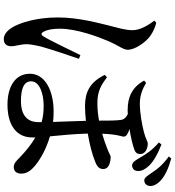

<svg xmlns="http://www.w3.org/2000/svg" viewBox="26 -910 947 1040"><g transform="rotate(90 500.0 -389.5)"><path d="M751 -776C795 -738 814 -707 831 -678C847 -651 857 -632 874 -631C891 -631 905 -640 906 -663C906 -682 899 -699 878 -722C853 -748 812 -771 762 -790ZM91 -752C113 -723 143 -677 143 -634C143 -593 129 -550 119 -510C105 -451 74 -343 74 -228C74 -115 102 -22 131 23C153 55 173 64 192 64C218 64 230 47 230 24C230 -1 219 -25 219 -60C219 -78 224 -106 232 -139C245 -186 278 -285 298 -343L278 -351C252 -299 196 -180 176 -150C167 -136 158 -138 151 -152C141 -170 135 -199 135 -240C135 -330 178 -445 200 -497C226 -559 249 -582 249 -608C249 -647 209 -704 175 -729C150 -746 127 -756 103 -762ZM641 -123C641 -63 603 -29 527 -29C457 -29 420 -46 420 -84C420 -131 489 -152 553 -152C583 -152 612 -149 641 -141ZM416 -696C453 -629 508 -607 575 -607C582 -607 589 -607 597 -608C612 -601 626 -590 629 -571C633 -546 633 -496 633 -452C606 -447 575 -443 537 -443C472 -443 438 -465 398 -495L385 -483C426 -399 482 -376 555 -376C582 -376 607 -378 634 -381C635 -331 638 -266 640 -203C622 -205 603 -206 584 -206C468 -206 379 -158 379 -78C379 5 453 44 546 44C663 44 724 -9 724 -90V-107C760 -86 797 -57 836 -19C851 -4 865 10 885 10C908 10 920 -7 920 -30C920 -60 905 -82 875 -107C842 -134 787 -166 718 -186C712 -247 705 -319 703 -391C757 -400 815 -414 858 -432C887 -444 895 -457 895 -475C895 -512 842 -515 828 -515C823 -515 812 -507 786 -497C764 -488 735 -478 704 -469C705 -507 709 -542 716 -568C722 -587 721 -597 706 -605C698 -610 689 -614 678 -617C723 -624 766 -634 792 -644C806 -649 814 -659 814 -675C814 -701 787 -716 756 -716C747 -716 733 -705 695 -695C655 -685 595 -673 540 -673C500 -673 465 -685 428 -707ZM827 -830C874 -796 896 -767 913 -741C930 -717 940 -698 956 -697C975 -697 986 -710 987 -729C988 -746 978 -767 955 -788C928 -811 892 -828 838 -843Z"/></g></svg>

Font: Source Han Serif CN SemiBold
Style: Regular
Weight: 600
Designer: Ryoko NISHIZUKA 西塚涼子 (kana & ideographs); Frank Grießhammer (Latin, Greek & Cyrillic); Wenlong ZHANG 张文龙 (bopomofo); San
Foundry: Adobe Systems Incorporated
Version: Version 1.000;PS 1;hotconv 16.6.53;makeotf.lib2.5.65590